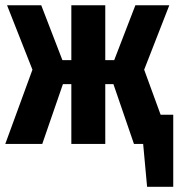

<svg xmlns="http://www.w3.org/2000/svg" viewBox="-27 -551 683 735"><path d="M587.9 -111.8H636.2V164.1H536.1L521 0H485.8L407.2 -229H376V0H246.1V-229H213.9L134.8 0H-6.8L97.2 -284.2L0 -530.8H130.9L211.9 -320.8H246.1V-530.8H376V-320.8H410.2L491.2 -530.8H621.1L524.9 -284.2Z"/></svg>

Font: Fira Sans Compressed
Style: Bold
Weight: 700
Width: 1
Designer: Carrois Corporate & Edenspiekermann AG
Foundry: Carrois Corporate GbR & Edenspiekermann AG
Version: Version 4.203;PS 004.203;hotconv 1.0.88;makeotf.lib2.5.64775